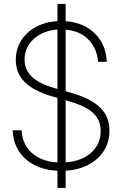

<svg xmlns="http://www.w3.org/2000/svg" viewBox="-20 -844 611 961"><path d="M267.6 96.7V10.7Q167.5 5.9 106.9 -49.3Q46.4 -104.5 43.5 -191.9H88.4Q91.3 -122.6 138.9 -79.1Q186.5 -35.6 267.6 -31.2V-354L243.2 -360.8Q148.9 -388.2 104 -432.9Q59.1 -477.5 59.1 -544.4Q59.1 -598.1 85.7 -640.6Q112.3 -683.1 159.2 -708.7Q206.1 -734.4 267.6 -738.3V-824.2H308.6V-737.8Q399.4 -731.4 455.1 -676Q510.7 -620.6 514.6 -534.7H470.7Q465.8 -602.1 422.9 -645.8Q379.9 -689.5 308.6 -695.8V-387.2L336.9 -379.4Q435.1 -351.1 481.4 -305.4Q527.8 -259.8 527.8 -189.9Q527.8 -133.8 500.7 -90.3Q473.6 -46.9 424.3 -20.3Q375 6.3 308.6 10.3V96.7ZM308.6 -31.2Q388.2 -37.1 436 -79.6Q483.9 -122.1 483.9 -188.5Q483.9 -242.7 447 -277.6Q410.2 -312.5 325.2 -337.4L308.6 -342.3ZM267.6 -398.9V-696.3Q195.8 -690.9 149.4 -649.4Q103 -607.9 103 -545.9Q103 -494.6 139.4 -460Q175.8 -425.3 253.9 -402.8Z"/></svg>

Font: Inter Display ExtraLight
Style: Regular
Weight: 200
Designer: Rasmus Andersson
Foundry: rsms
Version: Version 4.000;git-a52131595